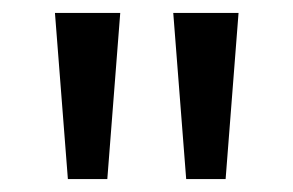

<svg xmlns="http://www.w3.org/2000/svg" viewBox="-20 -819 454 297"><path d="M166 -799H65L85 -542H146ZM349 -799H248L268 -542H329Z"/></svg>

Font: Noto Sans Sinhala UI
Style: Regular
Weight: 400
Designer: Jelle Bosma - Monotype Design Team
Foundry: Monotype Imaging Inc.
Version: Version 2.006